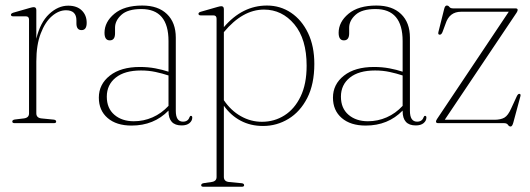

<svg xmlns="http://www.w3.org/2000/svg" viewBox="-20 -456 1962 711"><path d="M114.5 -418.5V-312.5Q129 -373 162 -404Q195 -435 232.5 -435Q265 -435 283 -417.2Q301 -399.5 301 -371.5Q301 -344.5 282 -344.5Q263 -344.5 263 -369.5V-380.5Q263 -418 224.5 -418Q197.5 -418 172.2 -396.2Q147 -374.5 130.8 -332Q114.5 -289.5 114.5 -228V-36.5Q114.5 -19.5 133.5 -17.5L179 -13Q188 -12 188 -5.5Q188 0 179.5 0H34Q25.5 0 25.5 -6Q25.5 -12 35 -13.5L68.5 -17.5Q87.5 -20 87.5 -36V-383Q87.5 -395.5 76 -395.5H29Q20.5 -395.5 20.5 -401.5Q20.5 -406 29 -409L90 -426.5Q100 -429.5 105 -429.5Q114.5 -429.5 114.5 -418.5Z M346 -94.5Q346 -144 386.8 -176Q427.5 -208 498 -208Q528 -208 554.8 -203Q581.5 -198 604 -190.5V-304Q604 -422.5 503.5 -422.5Q453 -422.5 429.5 -401Q406 -379.5 406 -353.5V-332.5Q406 -306.5 386.5 -306.5Q367 -306.5 367 -334.5Q367 -374.5 403.5 -405Q440 -435.5 507 -435.5Q565.5 -435.5 598.2 -404Q631 -372.5 631 -316.5V-45.5Q631 -5.5 657.5 -5.5Q676 -5.5 681.5 -21.5Q683.5 -27 687 -27Q692 -27 692 -20.5Q692 -9 681.8 -0.2Q671.5 8.5 652.5 8.5Q604 8.5 604 -44.5V-46.5Q550 9 467 9Q411 9 378.5 -19Q346 -47 346 -94.5ZM375.5 -98Q375.5 -55 403.5 -31Q431.5 -7 475.5 -7Q512 -7 545 -21.5Q578 -36 604 -64V-176.5Q581.5 -184 556 -189.5Q530.5 -195 502 -195Q441.5 -195 408.5 -168.5Q375.5 -142 375.5 -98Z M809 -422V-355.5Q877.5 -435.5 968.5 -435.5Q1018 -435.5 1057.8 -408.8Q1097.5 -382 1120.8 -333.5Q1144 -285 1144 -219.5Q1144 -144.5 1117.8 -93.2Q1091.5 -42 1048.2 -15.8Q1005 10.5 954 10.5Q908 10.5 871.2 -9Q834.5 -28.5 809 -64.5V199Q809 216 828 218L875 222.5Q884 223.5 884 230Q884 235.5 875.5 235.5H733Q725 235.5 725 230Q725 223.5 735.5 222L763 218Q782 215.5 782 199.5V-386.5Q782 -399 770.5 -399H723.5Q715 -399 715 -405Q715 -410 723.5 -412.5L784.5 -430Q794.5 -433 799.5 -433Q809 -433 809 -422ZM957.5 -420.5Q878.5 -420.5 809 -337V-85Q835 -46.5 871.8 -25.8Q908.5 -5 950 -5Q996 -5 1033.5 -28.8Q1071 -52.5 1093.2 -98.8Q1115.5 -145 1115.5 -212.5Q1115.5 -311.5 1070 -366Q1024.5 -420.5 957.5 -420.5Z M1213 -94.5Q1213 -144 1253.8 -176Q1294.5 -208 1365 -208Q1395 -208 1421.8 -203Q1448.5 -198 1471 -190.5V-304Q1471 -422.5 1370.5 -422.5Q1320 -422.5 1296.5 -401Q1273 -379.5 1273 -353.5V-332.5Q1273 -306.5 1253.5 -306.5Q1234 -306.5 1234 -334.5Q1234 -374.5 1270.5 -405Q1307 -435.5 1374 -435.5Q1432.5 -435.5 1465.2 -404Q1498 -372.5 1498 -316.5V-45.5Q1498 -5.5 1524.5 -5.5Q1543 -5.5 1548.5 -21.5Q1550.5 -27 1554 -27Q1559 -27 1559 -20.5Q1559 -9 1548.8 -0.2Q1538.5 8.5 1519.5 8.5Q1471 8.5 1471 -44.5V-46.5Q1417 9 1334 9Q1278 9 1245.5 -19Q1213 -47 1213 -94.5ZM1242.5 -98Q1242.5 -55 1270.5 -31Q1298.5 -7 1342.5 -7Q1379 -7 1412 -21.5Q1445 -36 1471 -64V-176.5Q1448.5 -184 1423 -189.5Q1397.5 -195 1369 -195Q1308.5 -195 1275.5 -168.5Q1242.5 -142 1242.5 -98Z M1893 -409 1627 -12.5H1810.5Q1834.5 -12.5 1848 -20.5Q1861.5 -28.5 1873 -54.5L1894 -100Q1898.5 -109 1903.5 -108.5Q1909.5 -108 1907 -99L1881 -2.5Q1877 12.5 1871 12.5Q1865 12.5 1861 6.2Q1857 0 1846 0H1602.5Q1594.5 0 1594.5 -6Q1594.5 -9.5 1598.5 -15.5L1864 -412.5H1687.5Q1644 -412.5 1630 -368L1618.5 -337Q1614.5 -327.5 1608.5 -327.5Q1601 -327.5 1603.5 -337.5L1625 -423.5Q1628 -435.5 1634.5 -435.5Q1640.5 -435.5 1644.2 -430.2Q1648 -425 1657.5 -425H1889Q1897 -425 1897 -419Q1897 -415.5 1893 -409Z"/></svg>

Font: Fraunces 144pt S050 Thin
Style: Regular
Weight: 100
Version: Version 1.000; ttfautohint (v1.8.3)